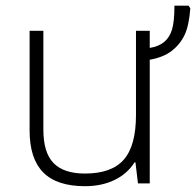

<svg xmlns="http://www.w3.org/2000/svg" viewBox="-20 -638 682 668"><path d="M130.9 -530.8V-187Q130.9 -106.9 166.3 -70.6Q201.7 -34.2 275.9 -34.2Q368.2 -34.2 410.6 -82.5Q453.1 -130.9 453.1 -237.8V-530.8H501V-471.2Q533.2 -476.6 552 -492.7Q570.8 -508.8 578.9 -536.6Q586.9 -564.5 586.9 -618.2H636.2L642.1 -608.9Q637.7 -548.8 622.1 -516.1Q606.4 -483.4 577.4 -460.9Q548.3 -438.5 501 -430.2V0H460L451.2 -73.2H448.2Q422.9 -33.2 378.2 -11.7Q333.5 9.8 275.9 9.8Q177.7 9.8 130.4 -38.1Q83 -85.9 83 -184.1V-530.8Z"/></svg>

Font: Zoram GWebM Light
Style: Regular
Weight: 300
Foundry: Ascender Corporation
Version: Version 1.000